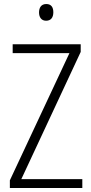

<svg xmlns="http://www.w3.org/2000/svg" viewBox="-20 -934 454 954"><path d="M210 -914C184 -914 174 -895 174 -872C174 -848 186 -831 209 -831C233 -831 245 -847 245 -873C245 -896 236 -914 210 -914ZM389 0V-44H86L381 -676V-714H43V-670H325L29 -38V0Z"/></svg>

Font: Noto Sans Armenian Condensed ExtraLight
Style: Regular
Weight: 200
Width: 3
Designer: Monotype Design Team
Foundry: Monotype Imaging Inc.
Version: Version 2.008